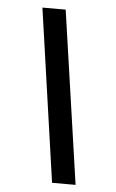

<svg xmlns="http://www.w3.org/2000/svg" viewBox="-50 -710 450 745"><g transform="rotate(5 174.5 -337.0)"><path d="M181.4 0H273L175.5 -674H84.9Z"/></g></svg>

Font: Anybody Thin
Style: Italic
Weight: 100
Italic angle: -10°
Designer: Tyler Finck
Foundry: Etcetera Type Company
Version: Version 1.114;gftools[0.9.25]